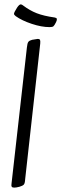

<svg xmlns="http://www.w3.org/2000/svg" viewBox="-20 -850 280 878"><path d="M152 -672Q149 -672 127 -668Q115 -665 110 -659Q105 -653 103 -633L33 -13Q31 -1 33.5 3.5Q36 8 45 8Q54 8 69 4Q83 0 88.5 -5.5Q94 -11 95 -30L164 -651Q165 -663 163 -667.5Q161 -672 152 -672ZM207 -726Q170 -726 125 -741Q80 -756 52 -776Q44 -782 44 -787Q44 -793 58 -815Q68 -830 75 -830Q80 -830 87 -824Q116 -802 148 -789.5Q180 -777 230 -770Q235 -769 237.5 -767.5Q240 -766 240 -761Q240 -756 236 -748Q229 -734 224.5 -730Q220 -726 207 -726Z"/></svg>

Font: Farsan
Style: Regular
Weight: 400
Version: Version 1.001g;PS 1.001;hotconv 1.0.86;makeotf.lib2.5.63406 